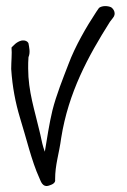

<svg xmlns="http://www.w3.org/2000/svg" viewBox="-20 -586 419 634"><path d="M17 -359V-358C21 -298 31 -247 46 -197C67 -130 84 -55 110 2C114 9 119 36 144 26C154 23 164 17 162 7V6C162 -43 175 -77 182 -130C206 -281 271 -400 343 -514L353 -527C364 -540 357 -555 347 -562C336 -567 318 -568 307 -560L298 -547C265 -497 228 -433 206 -374C188 -327 166 -273 153 -221C143 -180 135 -127 128 -85L123 -100C118 -116 115 -136 110 -155C95 -220 73 -284 73 -360C73 -373 73 -385 74 -396V-397C81 -413 76 -431 74 -443C71 -450 62 -454 51 -452C34 -448 23 -434 18 -429C20 -409 17 -383 17 -359Z"/></svg>

Font: Stray Cat
Style: BdCn
Weight: 700
Version: Version 1.0